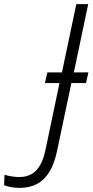

<svg xmlns="http://www.w3.org/2000/svg" viewBox="-176 -734 451 936"><path d="M-81 182Q-103 182 -123.5 178Q-144 174 -156 169L-154 118Q-138 123 -119 126Q-100 129 -81 129Q-47 129 -22 114.5Q3 100 19.5 71Q36 42 45 0L114 -329H43L55 -381H126L196 -714H254L184 -381H255L243 -329H172L101 7Q88 67 63.5 106Q39 145 3 163.5Q-33 182 -81 182Z"/></svg>

Font: Noto Sans Display Light
Style: Italic
Weight: 300
Italic angle: -12°
Designer: Monotype Design Team
Foundry: Monotype Imaging Inc.
Version: Version 2.003